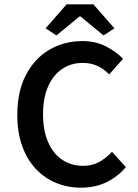

<svg xmlns="http://www.w3.org/2000/svg" viewBox="-20 -856 640 888"><path d="M354 12Q293 12 239.5 -10Q186 -32 145.5 -75Q105 -118 82.5 -181Q60 -244 60 -325Q60 -432 99.5 -508.5Q139 -585 207.5 -625.5Q276 -666 362 -666Q423 -666 471 -641Q519 -616 549 -584L485 -512Q461 -537 431 -551Q401 -565 362 -565Q308 -565 266.5 -536.5Q225 -508 202 -455Q179 -402 179 -328Q179 -254 202 -200Q225 -146 267 -117.5Q309 -89 365 -89Q406 -89 438 -106.5Q470 -124 498 -154L562 -83Q523 -37 471 -12.5Q419 12 354 12ZM241 -692 191 -725 288 -836H412L509 -725L459 -692L352 -780H348Z"/></svg>

Font: Source Code Pro ExtraLight SemiBold
Style: Regular
Weight: 600
Monospace: yes
Version: Version 1.018;hotconv 1.0.116;makeotfexe 2.5.65601